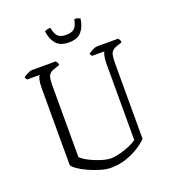

<svg xmlns="http://www.w3.org/2000/svg" viewBox="-160 -1025 1019 1143"><g transform="rotate(-20 350.0 -453.5)"><path d="M346 0Q317 0 280 -11Q243 -22 208 -38Q173 -54 149 -71Q125 -88 120 -100V-591Q120 -620 125 -640Q130 -660 136 -665H56Q54 -667 51 -672Q48 -677 47 -683Q54 -689 73 -698.5Q92 -708 100 -708H253Q256 -705 260.5 -698Q265 -691 265 -681L227 -668Q205 -661 195 -645Q185 -629 185 -581V-127Q201 -110 234 -93Q267 -76 304 -64.5Q341 -53 366 -53Q391 -53 425 -62Q459 -71 488.5 -84Q518 -97 532 -108V-591Q532 -620 536.5 -640Q541 -660 546 -665H467Q465 -668 462.5 -672Q460 -676 459 -683Q466 -689 485 -698.5Q504 -708 512 -708H648Q651 -705 655.5 -698Q660 -691 660 -681L622 -668Q600 -660 590.5 -643.5Q581 -627 581 -577V-98Q561 -77 526 -54.5Q491 -32 445 -16Q399 0 346 0ZM367 -787Q312 -787 286 -817.5Q260 -848 254 -898Q259 -901 268.5 -904Q278 -907 291 -907Q299 -865 315.5 -850Q332 -835 367 -835Q401 -835 418 -850Q435 -865 443 -907Q456 -907 465 -904Q474 -901 479 -898Q473 -848 447 -817.5Q421 -787 367 -787Z"/></g></svg>

Font: Texturina 72pt ExtraLight
Style: Regular
Weight: 200
Designer: Guillermo Torres Carreño
Foundry: Omnibus-Type
Version: Version 1.002; ttfautohint (v1.8.3)